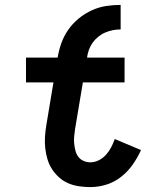

<svg xmlns="http://www.w3.org/2000/svg" viewBox="-20 -755 640 783"><path d="M348 8Q325 8 301.5 4.5Q278 1 257.5 -8Q237 -17 220.5 -32Q204 -47 192 -65.5Q180 -84 173.5 -106Q167 -128 164.5 -151Q162 -174 163.5 -197.5Q165 -221 169 -245L198 -419H86V-520H215Q220 -550 230 -578.5Q240 -607 258 -633Q276 -659 301 -679.5Q326 -700 354.5 -713Q383 -726 413 -730.5Q443 -735 472 -735V-635Q456 -635 440.5 -632Q425 -629 409.5 -622.5Q394 -616 380.5 -605Q367 -594 357.5 -580.5Q348 -567 342.5 -551.5Q337 -536 335 -520H488V-419H318L286 -228Q284 -214 282.5 -199Q281 -184 282.5 -169.5Q284 -155 287.5 -141Q291 -127 299 -116Q307 -105 320.5 -99Q334 -93 348 -93Q366 -93 383 -101.5Q400 -110 412.5 -124Q425 -138 433.5 -154.5Q442 -171 448 -188L555 -143Q541 -112 521 -83.5Q501 -55 473.5 -33.5Q446 -12 413.5 -2Q381 8 348 8Z"/></svg>

Font: Zed Sans Extended
Style: Bold Italic
Weight: 700
Width: 7
Italic angle: -9°
Designer: Belleve Invis
Foundry: Belleve Invis
Version: Version 1.0.0; ttfautohint (v1.8.4)